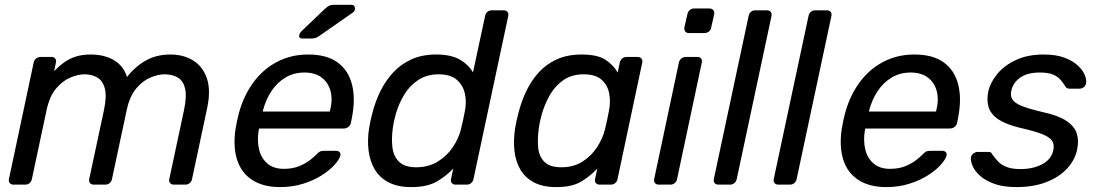

<svg xmlns="http://www.w3.org/2000/svg" viewBox="-20 -752 4467 782"><path d="M35.2 0Q25 0 19.7 -6.4Q14.4 -12.7 16.4 -22.9L117.1 -497.1Q119.1 -507.3 127 -513.6Q135 -520 145.2 -520H189.9Q200.1 -520 204.9 -513.6Q209.7 -507.3 207.7 -497.1L200.7 -462.4Q220.6 -483.1 241.4 -498Q262.2 -512.9 288.3 -521.4Q314.5 -530 349 -530Q405.7 -530 444.9 -506.3Q484.1 -482.6 497.3 -438.2Q529.1 -479.7 572.8 -504.9Q616.5 -530 673.6 -530Q727.1 -530 766.4 -505.8Q805.7 -481.6 822.5 -433.4Q839.2 -385.2 823.8 -311.9L762.2 -22.9Q760.2 -12.7 752.7 -6.4Q745.2 0 735.1 0H688.3Q678.1 0 672.8 -6.4Q667.5 -12.7 669.5 -22.9L729.3 -302.8Q741.3 -359.4 733.9 -391.2Q726.5 -422.9 704.4 -436.1Q682.3 -449.3 650.6 -449.3Q623.9 -449.3 592.4 -436.1Q560.9 -422.9 534.4 -391.2Q507.9 -359.4 495.9 -302.8L436.1 -22.9Q434.1 -12.7 426.7 -6.4Q419.2 0 409 0H362.2Q352 0 346.7 -6.4Q341.4 -12.7 343.4 -22.9L403.3 -302.8Q415.2 -359.4 407 -391.2Q398.8 -422.9 376.7 -436.1Q354.6 -449.3 324.5 -449.3Q297.9 -449.3 266.2 -436Q234.6 -422.7 208.1 -391.1Q181.6 -359.4 169.7 -303.6L109.9 -22.9Q107.9 -12.7 100.4 -6.4Q92.9 0 82.7 0Z M1120.5 10Q1052.2 10 1007.5 -18.9Q962.8 -47.8 945.7 -101.2Q928.6 -154.6 939.4 -227.3Q941.3 -239.9 945.7 -260.6Q950.2 -281.3 953.6 -293.6Q973.6 -365 1013.4 -418.3Q1053.2 -471.6 1109.9 -500.8Q1166.6 -530 1235.3 -530Q1310.6 -530 1354.9 -497.8Q1399.2 -465.6 1413.9 -406.9Q1428.6 -348.3 1412.7 -269.4L1409.2 -251.6Q1407.2 -241.4 1398.8 -235Q1390.4 -228.6 1380.2 -228.6H1035.1Q1035.1 -228.4 1034.6 -225Q1034.1 -221.6 1033.3 -219.6Q1026.9 -179.3 1035.1 -143.8Q1043.3 -108.4 1068.7 -86.3Q1094.1 -64.3 1135.7 -64.3Q1171.7 -64.3 1198.3 -75.2Q1224.8 -86.2 1242 -99.6Q1259.2 -113.1 1266.2 -120.5Q1278 -132.7 1283.7 -135.2Q1289.4 -137.7 1300.6 -137.7H1349Q1358.2 -137.7 1363.2 -132.2Q1368.2 -126.6 1366 -117.4Q1361.8 -102.4 1342.7 -80.8Q1323.5 -59.2 1290.7 -38.2Q1257.9 -17.3 1214.7 -3.7Q1171.6 10 1120.5 10ZM1049.9 -297.6H1323.3L1324.1 -301Q1335.6 -345.7 1326.3 -380.9Q1317 -416 1290 -436.3Q1263 -456.6 1219.9 -456.6Q1176.9 -456.6 1142.8 -436.3Q1108.7 -416 1085.5 -380.9Q1062.2 -345.7 1050.7 -301ZM1211.3 -595Q1195.3 -595 1199.1 -611Q1201.1 -618.2 1207.1 -624L1301.4 -714.3Q1313 -724.9 1320.6 -728.7Q1328.2 -732.5 1342.4 -732.5H1410.6Q1426.2 -732.5 1425.6 -716.6Q1425.4 -706.3 1417.6 -701.3L1281.4 -606.3Q1271.4 -599.3 1264.2 -597.2Q1257.1 -595 1245.9 -595Z M1654.7 10Q1599.5 10 1562.6 -9.4Q1525.7 -28.8 1506.1 -62.4Q1486.4 -96 1481.1 -139.2Q1475.8 -182.4 1483.3 -229.9Q1485.9 -246.4 1489 -260.2Q1492.1 -273.9 1496.3 -290.2Q1508 -337.1 1528.8 -379.7Q1549.7 -422.4 1581.1 -456.5Q1612.4 -490.6 1655.9 -510.3Q1699.4 -530 1756.2 -530Q1817.7 -530 1853.4 -509Q1889.1 -487.9 1906.4 -457L1955.8 -687.1Q1957.8 -697.3 1965.2 -703.6Q1972.7 -710 1982.9 -710H2031.4Q2041.6 -710 2046.8 -703.6Q2052.1 -697.3 2050.1 -687.1L1908.5 -22.9Q1906.5 -12.7 1899 -6.4Q1891.6 0 1881.4 0H1835.7Q1825.5 0 1820.2 -6.4Q1814.9 -12.7 1816.9 -22.9L1826 -65.4Q1795.2 -32.8 1756.6 -11.4Q1718.1 10 1654.7 10ZM1675.5 -70.7Q1725.4 -70.7 1763 -93.9Q1800.6 -117.2 1824.3 -152.5Q1848.1 -187.9 1857.1 -224.6Q1861.5 -241.1 1866.1 -263.3Q1870.8 -285.5 1873.8 -301.8Q1880.8 -337.3 1873.3 -371.1Q1865.9 -404.8 1840.5 -427.1Q1815.2 -449.3 1766.5 -449.3Q1719.2 -449.3 1684.5 -426.9Q1649.7 -404.4 1627.3 -367.9Q1604.9 -331.3 1592.4 -288.9Q1588.4 -273.9 1585.2 -260Q1582 -246.1 1580 -231.1Q1573.9 -188.7 1578.3 -152.1Q1582.6 -115.6 1605.4 -93.1Q1628.2 -70.7 1675.5 -70.7Z M2245.4 10Q2190.3 10 2154.2 -9.4Q2118.1 -28.8 2098.8 -62.4Q2079.6 -96 2075.1 -139.2Q2070.6 -182.4 2078.1 -229.9Q2080.7 -246.4 2083.8 -260.2Q2086.9 -273.9 2091.1 -290.2Q2102.8 -337.1 2122.9 -379.7Q2143.1 -422.4 2173.7 -456.5Q2204.4 -490.6 2247.8 -510.3Q2291.3 -530 2348.8 -530Q2413.1 -530 2445.8 -508.7Q2478.4 -487.4 2495.8 -456.4L2504.4 -497.1Q2506.4 -507.3 2513.9 -513.6Q2521.4 -520 2531.6 -520H2577.1Q2587.2 -520 2592.5 -513.6Q2597.8 -507.3 2595.8 -497.1L2495.2 -22.9Q2493.2 -12.7 2485.7 -6.4Q2478.2 0 2468.1 0H2422.4Q2412.2 0 2406.9 -6.4Q2401.6 -12.7 2403.6 -22.9L2412.7 -65.4Q2381.9 -32.8 2345.3 -11.4Q2308.8 10 2245.4 10ZM2266.2 -70.7Q2316.1 -70.7 2352.5 -93.9Q2388.9 -117.2 2411.8 -152.5Q2434.8 -187.9 2443.8 -224.6Q2448.2 -241.1 2452.8 -263.3Q2457.4 -285.5 2460.4 -301.8Q2467.5 -337.3 2461.3 -371.1Q2455 -404.8 2430.5 -427.1Q2405.9 -449.3 2357.2 -449.3Q2310 -449.3 2276.5 -426.9Q2242.9 -404.4 2221.3 -367.9Q2199.7 -331.3 2187.2 -288.9Q2183.2 -273.9 2180 -260Q2176.8 -246.1 2174.8 -231.1Q2168.7 -188.7 2171.9 -152.1Q2175 -115.6 2197 -93.1Q2219 -70.7 2266.2 -70.7Z M2663.2 0Q2653 0 2647.7 -6.4Q2642.4 -12.7 2644.4 -22.9L2745.1 -497.1Q2747.1 -507.3 2755 -513.6Q2763 -520 2773.2 -520H2820.6Q2830.7 -520 2835.5 -513.6Q2840.3 -507.3 2838.3 -497.1L2737.7 -22.9Q2735.7 -12.7 2728.2 -6.4Q2720.7 0 2710.6 0ZM2786.1 -617.3Q2775.9 -617.3 2771.1 -623.6Q2766.2 -630 2767.4 -640.2L2779.6 -693.7Q2781.6 -703.9 2789.1 -710.7Q2796.7 -717.5 2806.9 -717.5H2869.4Q2879.6 -717.5 2885.2 -710.7Q2890.8 -703.9 2888.8 -693.7L2876.6 -640.2Q2875.4 -630 2867.2 -623.6Q2858.9 -617.3 2848.7 -617.3Z M2906.2 0Q2896 0 2890.7 -6.4Q2885.4 -12.7 2887.4 -22.9L3029.1 -687.1Q3031.1 -697.3 3038.5 -703.6Q3046 -710 3056.2 -710H3103.6Q3113.7 -710 3119 -703.6Q3124.3 -697.3 3122.3 -687.1L2980.7 -22.9Q2978.7 -12.7 2971.2 -6.4Q2963.7 0 2953.6 0Z M3150.2 0Q3140 0 3134.7 -6.4Q3129.4 -12.7 3131.4 -22.9L3273.1 -687.1Q3275.1 -697.3 3282.5 -703.6Q3290 -710 3300.2 -710H3347.6Q3357.7 -710 3363 -703.6Q3368.3 -697.3 3366.3 -687.1L3224.7 -22.9Q3222.7 -12.7 3215.2 -6.4Q3207.7 0 3197.6 0Z M3589.5 10Q3521.2 10 3476.5 -18.9Q3431.8 -47.8 3414.7 -101.2Q3397.6 -154.6 3408.4 -227.3Q3410.3 -239.9 3414.7 -260.6Q3419.2 -281.3 3422.6 -293.6Q3442.6 -365 3482.4 -418.3Q3522.2 -471.6 3578.9 -500.8Q3635.6 -530 3704.3 -530Q3779.6 -530 3823.9 -497.8Q3868.2 -465.6 3882.9 -406.9Q3897.6 -348.3 3881.7 -269.4L3878.2 -251.6Q3876.2 -241.4 3867.8 -235Q3859.4 -228.6 3849.2 -228.6H3504.1Q3504.1 -228.4 3503.6 -225Q3503.1 -221.6 3502.3 -219.6Q3495.9 -179.3 3504.1 -143.8Q3512.3 -108.4 3537.7 -86.3Q3563.1 -64.3 3604.7 -64.3Q3640.7 -64.3 3667.3 -75.2Q3693.8 -86.2 3711 -99.6Q3728.2 -113.1 3735.2 -120.5Q3747 -132.7 3752.7 -135.2Q3758.4 -137.7 3769.6 -137.7H3818Q3827.2 -137.7 3832.2 -132.2Q3837.2 -126.6 3835 -117.4Q3830.8 -102.4 3811.7 -80.8Q3792.5 -59.2 3759.7 -38.2Q3726.9 -17.3 3683.7 -3.7Q3640.6 10 3589.5 10ZM3518.9 -297.6H3792.3L3793.1 -301Q3804.6 -345.7 3795.3 -380.9Q3786 -416 3759 -436.3Q3732 -456.6 3688.9 -456.6Q3645.9 -456.6 3611.8 -436.3Q3577.7 -416 3554.5 -380.9Q3531.2 -345.7 3519.7 -301Z M4120.1 10Q4064.3 10 4027.4 -4.1Q3990.4 -18.2 3969.2 -38.2Q3948 -58.3 3940.4 -78.3Q3932.9 -98.4 3934.3 -110.2Q3936.3 -121.2 3944.8 -127.2Q3953.4 -133.2 3961 -133.2H4005.8Q4010.9 -133.2 4014.7 -131.6Q4018.6 -129.9 4022 -122.6Q4031.7 -108.6 4044.8 -94.6Q4057.9 -80.6 4079.7 -72Q4101.4 -63.4 4136.7 -63.4Q4187 -63.4 4224.3 -82.8Q4261.7 -102.2 4270 -140.1Q4275.3 -164.6 4264.3 -179.7Q4253.4 -194.8 4222.1 -206.8Q4190.7 -218.8 4132.9 -231.8Q4075.9 -245.7 4045.7 -266.3Q4015.4 -286.9 4006.5 -315.7Q3997.7 -344.4 4005.4 -380.1Q4013.6 -416.6 4042.1 -451.2Q4070.6 -485.7 4118.3 -507.8Q4166.1 -530 4230.2 -530Q4281.7 -530 4316.1 -516.8Q4350.6 -503.6 4370.6 -484.5Q4390.7 -465.3 4398.3 -446Q4405.9 -426.7 4403.6 -413.8Q4402.6 -403.6 4394.5 -397.3Q4386.4 -390.9 4377.4 -390.9H4335.6Q4328.7 -390.9 4324.5 -393.7Q4320.3 -396.6 4318.3 -401.4Q4309.9 -414.4 4299.2 -427.2Q4288.5 -440 4269.3 -448.3Q4250 -456.6 4214.7 -456.6Q4164.6 -456.6 4135.3 -435.9Q4105.9 -415.1 4099.1 -382.9Q4094.6 -363.6 4102.4 -348.7Q4110.1 -333.9 4138.5 -321.7Q4166.9 -309.6 4225.1 -295.9Q4287.7 -282.6 4321.5 -260.9Q4355.2 -239.2 4365.1 -209.9Q4375 -180.6 4367.2 -143.3Q4358.6 -100.9 4326.6 -65.9Q4294.5 -31 4242.1 -10.5Q4189.7 10 4120.1 10Z"/></svg>

Font: Rubik Light
Style: Italic
Weight: 300
Italic angle: -12°
Designer: Hubert and Fischer
Foundry: Hubert and Fischer
Version: Version 2.300;gftools[0.9.30]